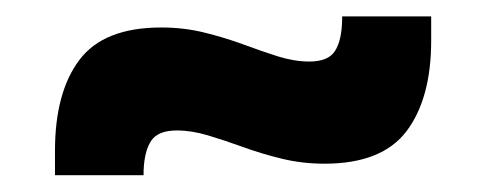

<svg xmlns="http://www.w3.org/2000/svg" viewBox="-20 -432 592 234"><path d="M375.5 -232.5Q348.5 -232.5 323.8 -238.5Q299 -244.5 276.2 -252.8Q253.5 -261 233.5 -267Q213.5 -273 195.5 -273Q173 -273 164.5 -260.8Q156 -248.5 155 -224V-218.5H47V-248Q47 -319.5 76.8 -359Q106.5 -398.5 176.5 -398.5Q204.5 -398.5 229.5 -392.2Q254.5 -386 276.8 -377.8Q299 -369.5 319 -363.2Q339 -357 357 -357Q380 -357 388.2 -369.8Q396.5 -382.5 397 -408V-412H505.5V-382.5Q505.5 -312 475.5 -272.2Q445.5 -232.5 375.5 -232.5Z"/></svg>

Font: Anek Tamil
Style: Bold
Weight: 700
Designer: Aadarsh Rajan (Tamil), Yesha Goshar (Latin)
Foundry: Ek Type
Version: Version 1.003